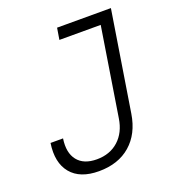

<svg xmlns="http://www.w3.org/2000/svg" viewBox="-134 -836 868 952"><g transform="rotate(-20 300.0 -360.0)"><path d="M227 10Q127 10 80 -47Q33 -104 48 -204H114Q103 -131 135.5 -90Q168 -49 237 -49Q306 -49 351.5 -90Q397 -131 408 -203L482 -669H264L274 -730H558L474 -203Q458 -102 393.5 -46Q329 10 227 10Z"/></g></svg>

Font: NKDuy Mono ExtraLight
Style: Italic
Weight: 200
Italic angle: -9°
Monospace: yes
Designer: NKDuy
Foundry: NKDuy
Version: Version 2.251; ttfautohint (v1.8.4.7-5d5b)